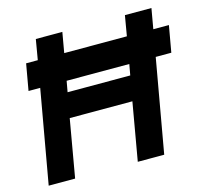

<svg xmlns="http://www.w3.org/2000/svg" viewBox="-107 -872 1064 993"><g transform="rotate(-15 425.0 -375.0)"><path d="M825 -500H741.5L653 0H511.5L565.5 -309.5H230L176 0H34.5L123 -500H60.5L85.5 -641.5H148L166.5 -750H308.5L289.5 -641.5H625L643.5 -750H785.5L766.5 -641.5H850ZM600 -500H264.5L254 -441.5H589.5Z"/></g></svg>

Font: Russisch Sans ExtraBold
Style: Italic
Weight: 800
Width: 4
Italic angle: -10°
Designer: Michael Sharanda (font) & Cristiano Sobral (main changes)
Foundry: Michael Sharanda
Version: Version 2.00;September 8, 2020;FontCreator 13.0.0.2681 64-bi